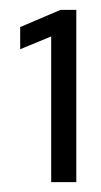

<svg xmlns="http://www.w3.org/2000/svg" viewBox="-20 -720 205 390"><path d="M84 -350V-646L21 -620V-665L103 -700H135V-350Z"/></svg>

Font: Red Hat Text
Style: Regular
Weight: 400
Designer: Pentagram, MCKL
Foundry: MCKL
Version: Version 1.030